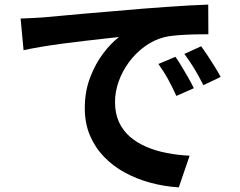

<svg xmlns="http://www.w3.org/2000/svg" viewBox="-20 -766 1040 832"><path d="M69.3 -685.6Q98.8 -686.6 126 -688.1Q153.2 -689.6 167.4 -690.6Q198.5 -693.4 243.9 -697.6Q289.3 -701.8 345.5 -706.8Q401.8 -711.7 465.9 -717Q530 -722.4 599 -728.4Q650.7 -732.6 702.6 -736.1Q754.4 -739.6 800.9 -742.4Q847.4 -745.1 882.3 -746.1L883 -617.6Q856.2 -617.9 821.1 -616.9Q786.1 -615.9 751.5 -613.4Q716.8 -611 689.7 -604.3Q644.9 -592.5 606.2 -563.9Q567.5 -535.4 538.8 -496.6Q510.2 -457.8 494.3 -413.2Q478.4 -368.6 478.4 -323.9Q478.4 -274.6 495.5 -237.2Q512.7 -199.8 543.4 -173.3Q574.1 -146.8 615 -129.4Q655.8 -112 703.3 -102.9Q750.8 -93.8 801.7 -91.3L754.8 45.9Q692 42 632.4 26Q572.7 9.9 521.1 -18.2Q469.4 -46.2 430.5 -86.8Q391.5 -127.3 369.5 -179.7Q347.4 -232 347.4 -297.1Q347.4 -369.4 370.4 -429.8Q393.5 -490.3 427.8 -535.4Q462.2 -580.5 496 -605.6Q467.8 -602.4 428.4 -598.1Q389 -593.8 343.2 -588.4Q297.5 -583.1 250.7 -576.9Q203.9 -570.7 160.3 -563.4Q116.8 -556.1 82.1 -548.5ZM740.2 -519.8Q752.7 -502.4 767.4 -477.9Q782.2 -453.4 796.2 -428.8Q810.3 -404.1 819.9 -383.8L744.3 -350.3Q725.4 -391.7 707.7 -423.8Q689.9 -455.9 666.4 -488.8ZM851.8 -565.6Q864.6 -548.2 880.2 -524.5Q895.8 -500.8 910.8 -476.5Q925.7 -452.3 936.2 -432.7L861.4 -396.9Q840.7 -437.5 822.1 -468.3Q803.6 -499.2 779 -532.3Z"/></svg>

Font: Noto Sans SC Thin
Style: Regular
Weight: 100
Designer: Ryoko NISHIZUKA 西塚涼子 (kana, bopomofo & ideographs); Paul D. Hunt (Latin, Greek & Cyrillic); Sandoll Communications 산돌커뮤니
Foundry: Adobe
Version: Version 2.004-H2;hotconv 1.0.118;makeotfexe 2.5.65603